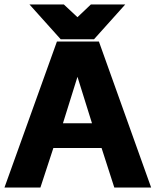

<svg xmlns="http://www.w3.org/2000/svg" viewBox="-22 -840 697 860"><path d="M539 -820H385L325 -763L264 -820H110L250 -664H399ZM325 -496 390 -288H260ZM655 0 421 -654H233L-2 0H159L217 -177H433L490 0Z"/></svg>

Font: Falling Sky
Style: ExBd
Weight: 400
Designer: Paul D. Hunt
Foundry: Adobe Systems Incorporated
Version: Version 1.02